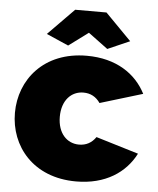

<svg xmlns="http://www.w3.org/2000/svg" viewBox="-53 -775 683 831"><g transform="rotate(5 288.5 -360.0)"><path d="M223 -573 308 -636 393 -573 489 -615 376 -730H240L127 -615ZM19 -263C19 -119 121 10 308 10C436 10 522 -49 565 -133L380 -189C362 -163 338 -150 307 -150C255 -150 214 -191 214 -263C214 -335 255 -376 307 -376C338 -376 362 -363 380 -337L565 -393C522 -477 436 -536 308 -536C121 -536 19 -407 19 -263Z"/></g></svg>

Font: Raleway Black
Style: Regular
Weight: 900
Designer: Matt McInerney, Pablo Impallari, Rodrigo Fuenzalida
Foundry: Matt McInerney, Pablo Impallari, Rodrigo Fuenzalida
Version: Version 3.000g; ttfautohint (v1.5) -l 8 -r 28 -G 28 -x 14 -D